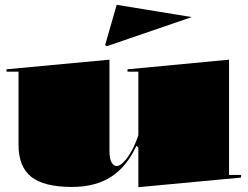

<svg xmlns="http://www.w3.org/2000/svg" viewBox="-20 -763 1032 798"><path d="M279 14Q163 14 110 -28Q57 -70 57 -161V-465H7V-475L435 -515V-136Q435 -104 443.5 -88.5Q452 -73 465 -73Q478 -73 494.5 -90Q511 -107 527 -136Q543 -165 555 -201V-465H510V-475L932 -515V-36H982V-25L555 15V-149L547 -157Q507 -70 441.5 -28Q376 14 279 14ZM424 -571 417 -576 465 -743 777 -692Z"/></svg>

Font: Kalnia SemiExpanded
Style: Bold
Weight: 700
Width: 6
Designer: Frida Medrano
Foundry: Frida Medrano
Version: Version 1.105